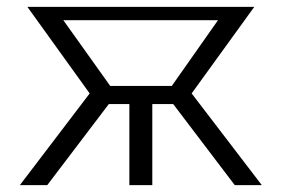

<svg xmlns="http://www.w3.org/2000/svg" viewBox="-20 -541 823 561"><path d="M38 0 242 -268 60 -521H723L540 -268L745 0H666L486 -237H425V0H358V-237H298L118 0ZM302 -290H482L617 -482H165Z"/></svg>

Font: Rising Sun Light
Style: Regular
Weight: 300
Designer: Matt McInerney, Pablo Impallari, Rodrigo Fuenzalida (Raleway font), Stephen Hutchings (Greek), Cristiano Sobral (main ch
Foundry: The Rising Sun Project Authors
Version: Version 4.327; ttfautohint (v1.8.4.7-5d5b-dirty)